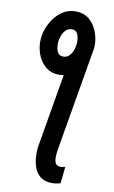

<svg xmlns="http://www.w3.org/2000/svg" viewBox="-104 -820 638 1077"><g transform="rotate(10 215.0 -281.5)"><path d="M253.9 -529.8 375 -586.4 271 22Q270 31.7 268.8 45.7Q267.6 59.6 269.3 73.2Q271 86.9 278.1 95.9Q285.2 105 300.3 106Q307.6 106.4 315.4 105.2Q323.2 104 330.6 102.5L320.3 197.3Q307.6 200.7 295.2 202.6Q282.7 204.6 269.5 204.1Q232.4 203.6 209.2 186.8Q186 169.9 174.3 142.6Q162.6 115.2 159.7 83.3Q156.7 51.3 160.2 21ZM70.3 -579.1Q73.2 -624.5 95.5 -668.2Q117.7 -711.9 155 -740.2Q192.4 -768.6 242.2 -767.1Q288.6 -765.6 318.6 -738Q348.6 -710.4 362.8 -669.7Q377 -628.9 374.5 -587.9Q371.1 -543 348.9 -499.5Q326.7 -456.1 289.1 -428Q251.5 -399.9 201.2 -401.4Q155.8 -402.8 125.5 -430.2Q95.2 -457.5 81.3 -498Q67.4 -538.6 70.3 -579.1ZM210.9 -505.4Q231.9 -505.4 245.1 -518.8Q258.3 -532.2 265.4 -551.5Q272.5 -570.8 273.9 -587.9Q275.4 -602.5 273.2 -620.4Q271 -638.2 262.2 -651.4Q253.4 -664.6 234.4 -664.6Q212.9 -664.6 199.2 -651.1Q185.5 -637.7 178.5 -618.2Q171.4 -598.6 169.4 -581.1Q168.5 -566.4 170.9 -548.8Q173.3 -531.2 182.6 -518.3Q191.9 -505.4 210.9 -505.4Z"/></g></svg>

Font: Roboto Condensed Medium
Style: Italic
Weight: 500
Italic angle: -12°
Designer: Christian Robertson
Foundry: Google
Version: Version 3.0; 2020